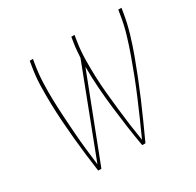

<svg xmlns="http://www.w3.org/2000/svg" viewBox="-157 -913 1115 1091"><g transform="rotate(-30 400.0 -367.5)"><path d="M189 0Q181 -57 174 -114.5Q167 -172 161.5 -229.5Q156 -287 152 -345Q148 -403 146.5 -461.5Q145 -520 146.5 -579.5Q148 -639 158 -698L164 -735H185L179 -698Q170 -642 168 -585.5Q166 -529 167.5 -473.5Q169 -418 172.5 -362.5Q176 -307 180 -252Q184 -197 190 -142.5Q196 -88 203 -33L422 -605Q424 -628 425.5 -651.5Q427 -675 431 -698L437 -735H458L452 -698Q443 -641 442 -584Q441 -527 443 -470.5Q445 -414 450.5 -358.5Q456 -303 462 -247.5Q468 -192 475.5 -137Q483 -82 492 -27Q517 -82 541.5 -137.5Q566 -193 589.5 -248.5Q613 -304 634.5 -359.5Q656 -415 676 -471Q696 -527 713 -584Q730 -641 739 -698L745 -735H766L760 -698Q750 -639 732.5 -579.5Q715 -520 693.5 -461.5Q672 -403 649 -345Q626 -287 601.5 -229.5Q577 -172 551 -114.5Q525 -57 499 0H478Q466 -67 456.5 -135Q447 -203 439 -271Q431 -339 426 -408Q421 -477 421 -547L210 0Z"/></g></svg>

Font: Iosevka Aile Thin Oblique
Style: Regular
Weight: 100
Italic angle: -9°
Designer: Belleve Invis
Foundry: Belleve Invis
Version: Version 31.1.0; ttfautohint (v1.8.4)